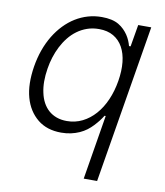

<svg xmlns="http://www.w3.org/2000/svg" viewBox="-84 -622 768 896"><g transform="rotate(10 299.5 -174.5)"><path d="M54.7 -271.3Q68.5 -354.8 107.2 -419Q126.4 -450.6 150.4 -475.5Q174.4 -500.4 202.2 -517.6Q230.1 -534.8 261.4 -543.9Q292.6 -552.9 326.3 -552.9Q376.4 -552.9 406.6 -535.2Q421.5 -526.3 432.7 -515.1Q443.9 -503.9 452.1 -491.7Q460.2 -479.4 465.7 -466.6Q471.2 -453.8 474.4 -441.4H481.9L499.6 -545.5H561.4L437.1 204.5H373.6L424 -101.2H418.3Q410.9 -88.8 401.1 -76.2Q391.3 -63.6 378.9 -50.4Q366.8 -37.3 351.7 -25.9Q336.6 -14.6 318.4 -6.4Q300.1 1.8 278.6 6.6Q257.1 11.4 232.2 11.4Q164.8 11.4 120.7 -24.1Q75.3 -61.1 58.1 -122.9Q40.8 -184.7 54.7 -271.3ZM118.6 -157.7Q123.9 -132.1 134.9 -111.5Q146 -90.9 162.3 -76.5Q178.6 -62.1 200.3 -54.3Q221.9 -46.5 248.9 -46.5Q288.4 -46.5 322.3 -63.4Q356.2 -80.3 382.6 -110.3Q409.1 -140.3 427.2 -181.6Q445.3 -223 453.5 -272.4Q461.6 -321.4 457.4 -362.2Q453.1 -403.1 436.6 -432.7Q420.1 -462.4 391.9 -478.9Q363.6 -495.4 323.5 -495.4Q293 -495.4 267.2 -486.3Q241.5 -477.3 220.2 -461.6Q198.9 -446 181.8 -424.5Q164.8 -403.1 152.2 -378.4Q139.6 -353.7 131 -326.5Q122.5 -299.4 118.3 -272.4Q107.6 -206.7 118.6 -157.7Z"/></g></svg>

Font: Inter P Light
Style: Italic
Weight: 300
Italic angle: 9.39999°
Designer: Rasmus Andersson
Foundry: rsms
Version: Version 3.018;git-588b23468